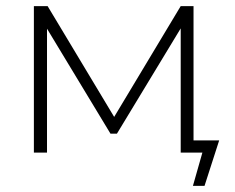

<svg xmlns="http://www.w3.org/2000/svg" viewBox="-20 -500 770 629"><path d="M698 -40 650 109H612L643 0H572V-407L363 -62H342L134 -406V0H91V-480H136L354 -117L572 -480H614V-40Z"/></svg>

Font: Montserrat Ace
Style: Light
Weight: 300
Designer: Julieta Ulanovsky
Foundry: Julieta Ulanovsky
Version: Version 1